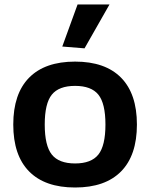

<svg xmlns="http://www.w3.org/2000/svg" viewBox="-20 -824 668 854"><path d="M257 -617 325 -804H467L356 -609ZM314 10Q180 10 109.5 -61.5Q39 -133 39 -270Q39 -407 109.5 -478.5Q180 -550 314 -550Q448 -550 518.5 -478.5Q589 -407 589 -270Q589 -133 518.5 -61.5Q448 10 314 10ZM314 -97Q386 -97 417.5 -136.5Q449 -176 449 -270Q449 -364 417.5 -403Q386 -442 314 -442Q242 -442 210.5 -403Q179 -364 179 -270Q179 -176 210.5 -136.5Q242 -97 314 -97Z"/></svg>

Font: Encode Sans Normal
Style: SemiBold
Weight: 600
Designer: Pablo Impallari, Andres Torresi
Foundry: Pablo Impallari, Andres Torresi
Version: Version 1.000; ttfautohint (v1.00) -l 8 -r 50 -G 200 -x 14 -